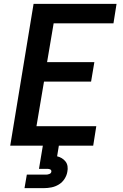

<svg xmlns="http://www.w3.org/2000/svg" viewBox="-20 -755 640 995"><path d="M33 0 154 -735H584L568 -634H258L224 -433H469L452 -332H208L169 -101H479L463 0ZM107 220 119 150H219Q227 150 236 146.5Q245 143 246 135Q246 135 246 135Q246 135 246 135Q247 131 245 127.5Q243 124 239.5 122.5Q236 121 232 120.5Q228 120 224 120H182L202 0H285L276 55Q289 58 300.5 65Q312 72 320 82.5Q328 93 330 107Q332 121 329 135Q326 154 314.5 172Q303 190 285 201Q267 212 247 216Q227 220 207 220Z"/></svg>

Font: Iosevka Curly Extended
Style: Bold Italic
Weight: 700
Width: 7
Italic angle: -9°
Monospace: yes
Designer: Belleve Invis
Foundry: Belleve Invis
Version: Version 11.1.0; ttfautohint (v1.8.3)